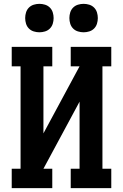

<svg xmlns="http://www.w3.org/2000/svg" viewBox="-20 -979 640 999"><path d="M41 0V-101H87V-634H41V-735H252V-634H206V-285L394 -634H348V-735H559V-634H513V-101H559V0H348V-101H394V-450L206 -101H252V0ZM415 -811Q400 -811 385.5 -815.5Q371 -820 360.5 -830.5Q350 -841 345.5 -855.5Q341 -870 341 -885Q341 -900 345.5 -914.5Q350 -929 360.5 -939.5Q371 -950 385.5 -954.5Q400 -959 415 -959Q430 -959 444.5 -954.5Q459 -950 469.5 -939.5Q480 -929 484.5 -914.5Q489 -900 489 -885Q489 -870 484.5 -855.5Q480 -841 469.5 -830.5Q459 -820 444.5 -815.5Q430 -811 415 -811ZM185 -811Q170 -811 155.5 -815.5Q141 -820 130.5 -830.5Q120 -841 115.5 -855.5Q111 -870 111 -885Q111 -900 115.5 -914.5Q120 -929 130.5 -939.5Q141 -950 155.5 -954.5Q170 -959 185 -959Q200 -959 214.5 -954.5Q229 -950 239.5 -939.5Q250 -929 254.5 -914.5Q259 -900 259 -885Q259 -870 254.5 -855.5Q250 -841 239.5 -830.5Q229 -820 214.5 -815.5Q200 -811 185 -811Z"/></svg>

Font: Iosevka HT Extended
Style: Bold
Weight: 700
Width: 7
Monospace: yes
Designer: Belleve Invis
Foundry: Belleve Invis
Version: Version 32.3.0; ttfautohint (v1.8.4)